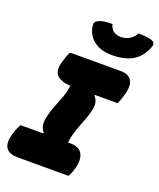

<svg xmlns="http://www.w3.org/2000/svg" viewBox="-188 -1052 959 1155"><g transform="rotate(20 291.5 -474.5)"><path d="M392 0H68Q-47 0 -10 -123Q-3 -146 3.5 -161Q10 -176 17 -188H161L164 -193Q147 -212 143.5 -236Q140 -260 150 -299Q159 -336 173 -369.5Q187 -403 199.5 -437.5Q212 -472 217 -513Q93 -520 119 -621Q126 -647 132.5 -666Q139 -685 148 -700H472Q522 -700 541 -670Q560 -640 546 -584Q540 -562 533.5 -544Q527 -526 520 -512H377L373 -507Q390 -491 394 -468.5Q398 -446 390 -413Q382 -380 367.5 -344.5Q353 -309 339.5 -269.5Q326 -230 321 -188H331Q390 -188 410.5 -155.5Q431 -123 418 -69Q413 -46 407.5 -31.5Q402 -17 392 0ZM495 -949Q527 -949 551.5 -946Q576 -943 590 -935Q607 -925 599 -902Q573 -832 521 -802Q469 -772 393 -772H386Q315 -772 270.5 -807.5Q226 -843 220 -902Q217 -923 238 -934Q257 -943 277.5 -946Q298 -949 329 -949Q335 -922 351.5 -908.5Q368 -895 401 -892Q466 -895 495 -949Z"/></g></svg>

Font: Recursive Sn Csl St Blk
Style: Italic
Weight: 900
Italic angle: -15°
Version: Version 1.079;hotconv 1.0.112;makeotfexe 2.5.65598; ttfautoh